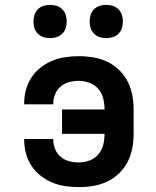

<svg xmlns="http://www.w3.org/2000/svg" viewBox="-20 -758 640 786"><path d="M303 8Q275 8 247.5 4Q220 0 194.5 -10.5Q169 -21 146.5 -38.5Q124 -56 109 -79Q94 -102 86.5 -129Q79 -156 79 -184V-189H198V-187Q198 -167 205.5 -148Q213 -129 228.5 -116Q244 -103 263.5 -98Q283 -93 303 -93Q325 -93 346.5 -101Q368 -109 382.5 -126Q397 -143 402.5 -165Q408 -187 408 -210H234V-310H408Q408 -333 402.5 -355Q397 -377 382.5 -394Q368 -411 346.5 -419Q325 -427 303 -427Q283 -427 263.5 -422Q244 -417 228.5 -404Q213 -391 205.5 -372Q198 -353 198 -333V-331H79V-336Q79 -364 86.5 -391Q94 -418 109 -441Q124 -464 146.5 -481.5Q169 -499 194.5 -509.5Q220 -520 247.5 -524Q275 -528 303 -528Q333 -528 362.5 -523Q392 -518 418.5 -505.5Q445 -493 467 -472Q489 -451 502.5 -424.5Q516 -398 521.5 -369Q527 -340 527 -310V-210Q527 -180 521.5 -151Q516 -122 502.5 -95.5Q489 -69 467 -48Q445 -27 418.5 -14.5Q392 -2 362.5 3Q333 8 303 8ZM415 -602Q401 -602 388 -606Q375 -610 365 -620Q355 -630 351 -643Q347 -656 347 -670Q347 -684 351 -697Q355 -710 365 -720Q375 -730 388 -734Q401 -738 415 -738Q429 -738 442 -734Q455 -730 465 -720Q475 -710 479 -697Q483 -684 483 -670Q483 -656 479 -643Q475 -630 465 -620Q455 -610 442 -606Q429 -602 415 -602ZM185 -602Q171 -602 158 -606Q145 -610 135 -620Q125 -630 121 -643Q117 -656 117 -670Q117 -684 121 -697Q125 -710 135 -720Q145 -730 158 -734Q171 -738 185 -738Q199 -738 212 -734Q225 -730 235 -720Q245 -710 249 -697Q253 -684 253 -670Q253 -656 249 -643Q245 -630 235 -620Q225 -610 212 -606Q199 -602 185 -602Z"/></svg>

Font: R Plex Mono
Style: Bold
Weight: 700
Monospace: yes
Designer: Belleve Invis
Foundry: Belleve Invis
Version: Version 31.8.0